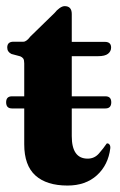

<svg xmlns="http://www.w3.org/2000/svg" viewBox="-20 -576 382 610"><path d="M-0.5 -251Q-0.5 -270 18 -270H57V-374.5Q57 -385.5 53.8 -390Q50.5 -394.5 44.5 -397L16.5 -404.5Q3 -411 3 -425Q3 -443.5 23 -443.5H54.5Q64 -443.5 76.5 -460L153.5 -535Q160 -543.5 169 -550Q178 -556.5 185.5 -556.5Q208 -556.5 208 -531.5V-443H313Q333 -443 333 -425Q333 -413 323.2 -405.2Q313.5 -397.5 291.5 -397.5H208V-270H315Q333.5 -270 333.5 -251Q333.5 -231.5 315 -231.5H208V-143.5Q208 -72 258.5 -72Q280 -72 294.2 -88.2Q308.5 -104.5 319 -120Q323.5 -121.5 327.2 -117.5Q331 -113.5 330.5 -105.5Q324 -52 288 -19.2Q252 13.5 194.5 13.5Q128 13.5 92.5 -18.5Q57 -50.5 57 -117.5V-231.5H18Q-0.5 -231.5 -0.5 -251Z"/></svg>

Font: Fraunces 144pt S050
Style: Bold
Weight: 700
Version: Version 1.000; ttfautohint (v1.8.3)